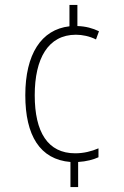

<svg xmlns="http://www.w3.org/2000/svg" viewBox="-20 -744 501 774"><path d="M292 -639V-724H260V-638C146 -625 82 -525 82 -360C82 -198 141 -101 264 -91V10H295V-91C329 -93 357 -101 377 -110V-146C349 -134 318 -126 283 -126C173 -126 120 -211 120 -360C120 -508 174 -604 286 -604C312 -604 341 -598 367 -585L379 -618C354 -630 326 -638 292 -639Z"/></svg>

Font: Noto Sans Thai Looped Condensed ExtraLight
Style: Regular
Weight: 200
Width: 3
Designer: Sasikarn Vongin, Ben Mitchell
Foundry: The Fontpad Ltd
Version: Version 1.001